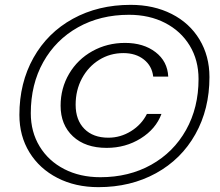

<svg xmlns="http://www.w3.org/2000/svg" viewBox="-20 -746 906 792"><path d="M60 -272Q60 -404 118 -507.5Q176 -611 280.5 -668.5Q385 -726 519 -726Q614 -726 688 -688.5Q762 -651 803 -583Q844 -515 844 -428Q844 -296 786 -192.5Q728 -89 623.5 -31.5Q519 26 386 26Q291 26 217 -12Q143 -50 101.5 -117.5Q60 -185 60 -272ZM799 -420Q799 -498 762.5 -558Q726 -618 661 -651.5Q596 -685 512 -685Q394 -685 302 -633.5Q210 -582 158.5 -490Q107 -398 107 -279Q107 -202 143.5 -142Q180 -82 245 -48.5Q310 -15 394 -15Q512 -15 604 -66.5Q696 -118 747.5 -210Q799 -302 799 -420ZM230 -310Q230 -382 265 -441.5Q300 -501 361 -535Q422 -569 496 -569Q572 -569 621.5 -531Q671 -493 674 -430H612Q607 -474 573.5 -500.5Q540 -527 489 -527Q434 -527 389 -499Q344 -471 318 -422.5Q292 -374 292 -314Q292 -251 328 -214.5Q364 -178 427 -178Q477 -178 520.5 -205Q564 -232 586 -276H646Q623 -214 560.5 -175Q498 -136 420 -136Q332 -136 281 -183.5Q230 -231 230 -310Z"/></svg>

Font: Fahkwang Light
Style: Italic
Weight: 300
Italic angle: -10°
Version: Version 1.000; ttfautohint (v1.6)